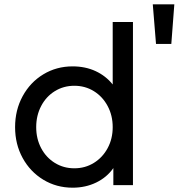

<svg xmlns="http://www.w3.org/2000/svg" viewBox="-20 -859 843 891"><path d="M50 -269Q50 -348 85 -412.5Q120 -477 181 -514Q242 -551 317 -551Q376 -551 423.5 -529Q471 -507 503 -467V-757H597V0H506V-79Q476 -36 426.5 -12Q377 12 317 12Q242 12 181 -25Q120 -62 85 -126Q50 -190 50 -269ZM325 -78Q375 -78 415.5 -103Q456 -128 479.5 -171.5Q503 -215 503 -269Q503 -323 479.5 -367Q456 -411 415.5 -436Q375 -461 325 -461Q275 -461 234.5 -436Q194 -411 171 -367Q148 -323 148 -269Q148 -215 171 -171.5Q194 -128 234.5 -103Q275 -78 325 -78ZM689 -839H789L775 -655H704Z"/></svg>

Font: Evergrow Sans 
Style: Medium
Weight: 500
Foundry: 10Web
Version: Version 1.000